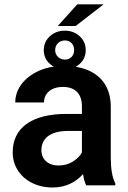

<svg xmlns="http://www.w3.org/2000/svg" viewBox="-20 -835 577 865"><path d="M499.5 0V-8.3C485.8 -35.2 479 -74.2 479 -124.5V-355C479 -436.5 440.4 -490.7 377.9 -518.1C360.4 -525.4 341.3 -530.8 321.3 -534.2C327.6 -537.6 333.5 -541.5 338.9 -546.9C356.9 -563 366.2 -583.5 366.2 -608.9C366.2 -634.3 356.9 -655.3 338.9 -671.9C320.8 -688.5 298.3 -696.8 272.5 -696.8C245.6 -696.8 223.1 -688.5 205.1 -671.9C186.5 -655.3 177.2 -634.3 177.2 -608.9C177.2 -584 186.5 -563 205.1 -546.9C210.4 -542.5 215.8 -538.1 221.7 -534.7C196.8 -531.2 173.8 -524.4 153.3 -515.1C86.9 -484.4 48.8 -432.1 48.8 -373.5H178.2C178.2 -414.6 210.9 -443.4 263.2 -443.4C321.8 -443.4 349.1 -409.2 349.1 -356V-321.8H280.3C122.1 -321.8 37.1 -258.8 37.1 -147.9C37.1 -57.1 113.8 9.8 216.3 9.8C280.3 9.8 324.7 -17.6 354 -50.8C357.4 -29.8 361.8 -12.7 368.2 0ZM242.7 -89.4C195.3 -89.4 166.5 -118.7 166.5 -158.2C166.5 -210.4 205.1 -245.1 286.6 -245.1H349.1V-148.4C341.3 -133.3 328.1 -120.1 309.6 -107.9C291 -95.7 268.6 -89.4 242.7 -89.4ZM320.8 -717.8 446.8 -815.4H328.1L240.2 -717.8ZM228.5 -608.9C228.5 -634.8 247.6 -652.8 272.5 -652.8C297.4 -652.8 314 -634.8 314 -608.9C314 -585 297.4 -566.4 272.5 -566.4C247.6 -566.4 228.5 -585 228.5 -608.9Z"/></svg>

Font: Vazirmatn SemiBold
Style: Regular
Weight: 600
Designer: Saber Rastikerdar
Foundry: Saber Rastikerdar
Version: Version 33.003